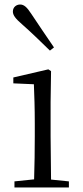

<svg xmlns="http://www.w3.org/2000/svg" viewBox="-20 -830 368 850"><path d="M219 -620C186 -669 151 -719 119 -768C99 -799 86 -810 69 -810C53 -810 37 -799 37 -779C37 -763 48 -748 77 -723C117 -688 159 -647 201 -606ZM130 0H285V-27L206 -35L204 -227V-378L206 -515L194 -523L39 -487V-461L130 -457C132 -407 134 -352 134 -285V-227C134 -173 133 -91 131 -36L44 -27V0Z"/></svg>

Font: Noto Serif CJK TC Light
Style: Regular
Weight: 300
Designer: Ryoko NISHIZUKA 西塚涼子 (kana & ideographs); Frank Grießhammer (Latin, Greek & Cyrillic); Wenlong ZHANG 张文龙 (bopomofo); San
Foundry: Adobe
Version: Version 2.001;hotconv 1.1.0;makeotfexe 2.6.0